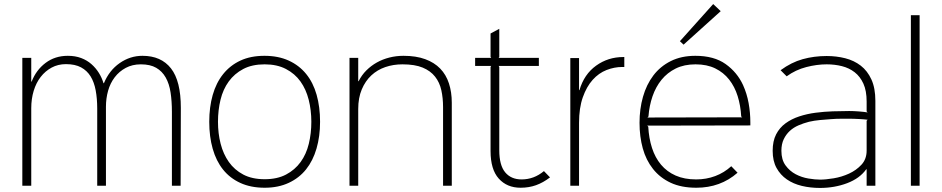

<svg xmlns="http://www.w3.org/2000/svg" viewBox="-20 -915 4641 946"><path d="M871 -384 870 0H827V-364Q827 -416 820.5 -459Q814 -502 796.5 -533Q779 -564 749.5 -581Q720 -598 674 -598Q632 -598 599.5 -580.5Q567 -563 545 -534Q523 -505 512.5 -467.5Q502 -430 502 -389V0H459V-380Q459 -429 451.5 -469.5Q444 -510 426.5 -538.5Q409 -567 379.5 -583Q350 -599 305 -599Q266 -599 234.5 -582Q203 -565 180.5 -536Q158 -507 146 -467.5Q134 -428 134 -382V0H90V-630H134V-513H136Q158 -570 204.5 -605Q251 -640 314 -640Q351 -640 380 -629Q409 -618 430.5 -599Q452 -580 467 -556Q482 -532 490 -505H492Q518 -568 569.5 -604Q621 -640 682 -640Q774 -640 822.5 -578Q871 -516 871 -384Z M1557 -315Q1557 -243 1539.5 -183Q1522 -123 1488 -80.5Q1454 -38 1402.5 -14Q1351 10 1284 10Q1216 10 1164.5 -13.5Q1113 -37 1079 -79.5Q1045 -122 1028 -182Q1011 -242 1011 -315Q1011 -387 1028 -447Q1045 -507 1079.5 -550Q1114 -593 1164.5 -616.5Q1215 -640 1283 -640Q1351 -640 1402.5 -616.5Q1454 -593 1488.5 -550.5Q1523 -508 1540 -448Q1557 -388 1557 -315ZM1514 -315Q1514 -372 1501 -423.5Q1488 -475 1460.5 -513.5Q1433 -552 1389 -575Q1345 -598 1284 -598Q1222 -598 1178.5 -575Q1135 -552 1107 -513.5Q1079 -475 1066.5 -423.5Q1054 -372 1054 -315Q1054 -258 1067 -207Q1080 -156 1107.5 -117Q1135 -78 1178.5 -55Q1222 -32 1284 -32Q1346 -32 1389.5 -55Q1433 -78 1461 -116.5Q1489 -155 1501.5 -206.5Q1514 -258 1514 -315Z M2206 -409V0H2163V-387Q2163 -432 2154.5 -470.5Q2146 -509 2123.5 -537.5Q2101 -566 2062.5 -582Q2024 -598 1963 -598Q1918 -598 1878.5 -584.5Q1839 -571 1809.5 -543.5Q1780 -516 1762.5 -474.5Q1745 -433 1745 -378V0H1702V-630H1745V-515H1747Q1762 -545 1785 -568Q1808 -591 1836.5 -607Q1865 -623 1898.5 -631.5Q1932 -640 1968 -640Q2030 -640 2075 -623.5Q2120 -607 2149 -577Q2178 -547 2192 -504Q2206 -461 2206 -409Z M2690 -41Q2656 -15 2621 -2.5Q2586 10 2545 10Q2478 10 2437.5 -35Q2397 -80 2397 -171V-585L2400 -590H2321V-630H2400L2397 -635V-750L2440 -773V-635L2437 -630H2635V-590H2437L2440 -585V-175Q2440 -101 2469 -66Q2498 -31 2550 -31Q2611 -31 2660 -72Z M3056 -585H3046Q3007 -585 2968.5 -570Q2930 -555 2900 -521.5Q2870 -488 2851.5 -435.5Q2833 -383 2833 -310V0H2790V-629H2833V-471H2835Q2858 -549 2917 -591.5Q2976 -634 3051 -634H3056Z M3531 -860 3348 -695 3330 -712 3494 -895ZM3677 -297 3169 -296 3174 -291Q3177 -234 3192.5 -186Q3208 -138 3237 -103.5Q3266 -69 3309 -50Q3352 -31 3410 -31Q3460 -31 3504 -47.5Q3548 -64 3583 -96L3614 -64Q3572 -27 3521 -8.5Q3470 10 3411 10Q3337 10 3284.5 -14.5Q3232 -39 3197.5 -82.5Q3163 -126 3147 -184Q3131 -242 3131 -310Q3131 -378 3148 -438Q3165 -498 3199 -543Q3233 -588 3285 -614Q3337 -640 3406 -640Q3498 -640 3555 -599.5Q3612 -559 3641 -496Q3660 -454 3668.5 -407Q3677 -360 3677 -312V-310ZM3637 -337 3632 -341Q3629 -395 3614.5 -441.5Q3600 -488 3572.5 -523Q3545 -558 3504 -578Q3463 -598 3407 -598Q3351 -598 3309.5 -577.5Q3268 -557 3239.5 -522Q3211 -487 3195 -440.5Q3179 -394 3175 -341L3170 -336Z M4293 -418V0H4250V-81H4248Q4216 -36 4154 -12.5Q4092 11 4020 11Q3973 11 3931 1Q3889 -9 3857 -31Q3825 -53 3806 -87.5Q3787 -122 3787 -172Q3787 -220 3804 -253Q3821 -286 3850.5 -307.5Q3880 -329 3918 -341.5Q3956 -354 3998 -359.5Q4040 -365 4083 -366.5Q4126 -368 4164 -368Q4185 -368 4211.5 -366Q4238 -364 4255 -361L4250 -366V-415Q4250 -468 4234 -503Q4218 -538 4191 -559Q4164 -580 4128.5 -589Q4093 -598 4053 -598Q4005 -598 3952.5 -584.5Q3900 -571 3856 -539L3826 -569Q3879 -608 3935 -623.5Q3991 -639 4053 -639Q4101 -639 4144.5 -628Q4188 -617 4221 -591.5Q4254 -566 4273.5 -523.5Q4293 -481 4293 -418ZM4255 -325Q4247 -326 4236.5 -327Q4226 -328 4214 -328.5Q4202 -329 4191 -329.5Q4180 -330 4172 -330Q4151 -330 4126 -330Q4101 -330 4075 -328Q4047 -326 4019.5 -323.5Q3992 -321 3966 -315Q3939 -308 3914.5 -297.5Q3890 -287 3871.5 -270Q3853 -253 3841.5 -229Q3830 -205 3830 -172Q3830 -128 3850.5 -100Q3871 -72 3900.5 -56.5Q3930 -41 3963 -35.5Q3996 -30 4021 -30Q4048 -30 4087.5 -36.5Q4127 -43 4163 -59.5Q4199 -76 4224.5 -103.5Q4250 -131 4250 -173V-320Z M4511 0H4468V-840H4511Z"/></svg>

Font: TypoPRO Sinkin Sans
Style: 200 X Light
Weight: 200
Designer: Keith Bates
Foundry: K-Type
Version: Sinkin Sans (version 1.0)  by Keith Bates   •   © 2014   www